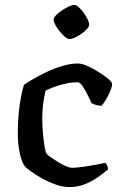

<svg xmlns="http://www.w3.org/2000/svg" viewBox="-20 -757 490 777"><path d="M261 0Q234 0 204.5 -10.5Q175 -21 148.5 -36Q122 -51 103.5 -64.5Q85 -78 80 -85Q68 -99 60 -137Q52 -175 52 -218Q52 -259 55.5 -296.5Q59 -334 65 -364.5Q71 -395 77 -414Q90 -423 114 -437Q138 -451 168.5 -465.5Q199 -480 232 -490Q265 -500 296 -500Q311 -500 333.5 -490Q356 -480 378.5 -466Q401 -452 416.5 -439Q432 -426 433 -420Q435 -411 427.5 -392Q420 -373 409.5 -355Q399 -337 390 -329Q380 -329 369.5 -332Q359 -335 351 -339Q345 -352 335 -372Q325 -392 314.5 -408Q304 -424 294 -424Q267 -424 241 -417.5Q215 -411 195 -403.5Q175 -396 165 -391Q162 -381 158.5 -362Q155 -343 153 -321Q151 -299 151 -280Q151 -247 154 -215Q157 -183 161 -161Q165 -139 169 -134Q171 -131 183 -122.5Q195 -114 211.5 -103.5Q228 -93 244.5 -85.5Q261 -78 272 -78Q288 -78 316.5 -82Q345 -86 371 -91Q397 -96 406 -98Q410 -95 413.5 -87.5Q417 -80 417 -71Q399 -56 375.5 -39.5Q352 -23 323.5 -11.5Q295 0 261 0ZM261 -599Q254 -599 243 -608Q232 -617 221.5 -630Q211 -643 204 -656Q197 -669 197 -677Q197 -685 206.5 -695Q216 -705 230 -714.5Q244 -724 258 -730.5Q272 -737 280 -737Q288 -737 298.5 -728Q309 -719 318.5 -705.5Q328 -692 334.5 -679Q341 -666 341 -657Q341 -650 332 -640Q323 -630 310 -620.5Q297 -611 283.5 -605Q270 -599 261 -599Z"/></svg>

Font: Texturina Medium 12pt Medium
Style: Regular
Weight: 500
Version: Version 1.002